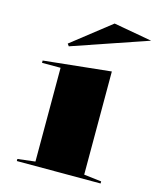

<svg xmlns="http://www.w3.org/2000/svg" viewBox="-111 -811 733 890"><g transform="rotate(15 256.0 -366.5)"><path d="M55 0V-10L139 -20V-470H50V-481L373 -515V-20L457 -10V0ZM150 -576 142 -587 328 -733 512 -700Z"/></g></svg>

Font: Kalnia Expanded
Style: Regular
Weight: 400
Width: 7
Designer: Frida Medrano
Foundry: Frida Medrano
Version: Version 1.105